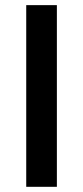

<svg xmlns="http://www.w3.org/2000/svg" viewBox="-20 -720 320 740"><path d="M81.1 -700.2H199.2V0H81.1Z"/></svg>

Font: Post Grotesk Medium
Style: Medium
Weight: 500
Version: Version 1.0